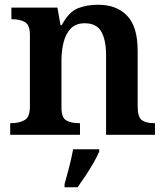

<svg xmlns="http://www.w3.org/2000/svg" viewBox="-20 -568 700 809"><path d="M23 0V-49H27Q60 -49 83 -61.5Q106 -74 106 -119V-421Q106 -463 85 -475Q64 -487 31 -487H28V-536H222L235 -462H240Q270 -518 308 -533Q346 -548 394 -548Q471 -548 515.5 -502Q560 -456 560 -354V-121Q560 -74 578 -61.5Q596 -49 629 -49H633V0H427V-334Q427 -399 407 -434.5Q387 -470 337 -470Q300 -470 278.5 -448Q257 -426 248 -390Q239 -354 239 -313V-115Q239 -72 259.5 -60.5Q280 -49 313 -49H317V0ZM252 208Q261 177 271.5 136Q282 95 288 61H398V71Q389 92 373.5 119Q358 146 340 173Q322 200 307 221H252Z"/></svg>

Font: Noto Naskh Arabic UI Semi
Style: Bold
Weight: 700
Designer: Monotype Design Team, David Williams, Mohamad Dakak and Nizar Qandah
Foundry: Monotype Imaging Inc.
Version: Version 2.014; ttfautohint (v1.8.4.7-5d5b)